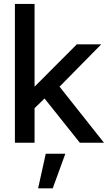

<svg xmlns="http://www.w3.org/2000/svg" viewBox="-20 -748 565 1006"><path d="M58.1 0V-727.5H161.1V-295.4H162.6L382.3 -515.6H510.3L292 -293.9L524.9 0H398.4L213.4 -231.9L161.1 -181.2V0ZM179.7 238.8 219.7 57.6H322.3L256.3 238.8Z"/></svg>

Font: Inter Display Medium
Style: Regular
Weight: 500
Designer: Rasmus Andersson
Foundry: rsms
Version: Version 4.001;git-9221beed3